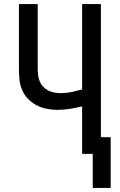

<svg xmlns="http://www.w3.org/2000/svg" viewBox="-20 -755 588 942"><path d="M435 167V0H383V-233Q353 -226 323 -221Q293 -216 263 -216Q236 -216 210 -221Q184 -226 160.5 -238Q137 -250 118 -269.5Q99 -289 88.5 -313.5Q78 -338 75.5 -364.5Q73 -391 73 -417V-735H165V-417Q165 -402 167 -386Q169 -370 175 -355.5Q181 -341 192 -329.5Q203 -318 217 -311Q231 -304 247 -301Q263 -298 278 -298Q305 -298 331 -303.5Q357 -309 383 -316V-735H475V-82H523V167Z"/></svg>

Font: Iosevka Semi-Condensed Medium
Style: Regular
Weight: 500
Monospace: yes
Designer: Belleve Invis
Foundry: Belleve Invis
Version: Version 27.3.5